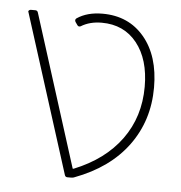

<svg xmlns="http://www.w3.org/2000/svg" viewBox="-45 -593 601 636"><g transform="rotate(5 256.0 -275.0)"><path d="M462 -321Q462 -211 401 -128Q340 -45 225 -2Q221 0 215 0H202Q195 0 193 -7L26 -533L25 -536Q25 -538 27.5 -540Q30 -542 33 -542H48Q55 -542 57 -535L217 -30H220Q322 -71 376.5 -146Q431 -221 431 -321Q431 -412 388 -466Q345 -520 271 -520Q231 -520 202 -502Q195 -499 191 -505L184 -515Q180 -522 186 -527Q220 -550 271 -550Q358 -550 410 -488Q462 -426 462 -321Z"/></g></svg>

Font: LINE Seed Sans TH App Thin
Style: Regular
Weight: 250
Designer: Dalton Maag Ltd | Thai characters by Cadson Demak Co.,Ltd.
Foundry: Dalton Maag Ltd
Version: Version 1.003